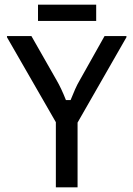

<svg xmlns="http://www.w3.org/2000/svg" viewBox="-20 -805 573 825"><path d="M220 0V-280L10 -645V-650H115L223.3 -460Q243.3 -425.8 263.3 -375H283.3Q294.2 -401.7 302.9 -421.7Q311.7 -441.7 322.5 -460L429.2 -650H523.3V-645L313.3 -278.3V0ZM143.3 -715V-785H393.3V-715Z"/></svg>

Font: Familjen Grotesk GF
Style: Regular
Weight: 400
Designer: Anders Wikstroem, Jonas Baeckman, Matilda Gysing, Kristian Moeller
Foundry: Familjen STHLM AB
Version: Version 2.000; Beta; Release 4; Build 6